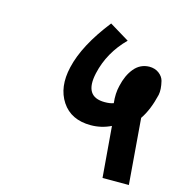

<svg xmlns="http://www.w3.org/2000/svg" viewBox="-100 -730 783 838"><g transform="rotate(15 291.5 -310.5)"><path d="M405 -387Q416 -437 442.5 -469Q469 -501 510 -502Q536 -502 554 -488.5Q572 -475 577 -456Q586 -419 581 -394Q564 -322 533 -277L557 20H438L419 -210Q376 -189 328 -189Q239 -189 197 -252.5Q155 -316 177 -410Q201 -515 300 -641L389 -587Q314 -512 292 -414Q267 -302 361 -302Q386 -302 401 -308Q396 -351 405 -387Z"/></g></svg>

Font: Miedinger
Style: Bold-Italic
Weight: 700
Italic angle: -13°
Version: Version 001.000